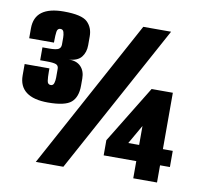

<svg xmlns="http://www.w3.org/2000/svg" viewBox="-70 -672 799 748"><g transform="rotate(10 329.5 -298.0)"><path d="M124 -236Q67 -236 38 -258Q9 -280 9 -323V-368H107V-354Q107 -333 109 -319Q111 -305 123 -305Q133 -305 136 -315.5Q139 -326 139 -337V-372Q139 -385 128.5 -389Q118 -393 91 -393H66V-444H92Q120 -444 129.5 -449.5Q139 -455 139 -468V-495Q139 -507 136 -517Q133 -527 123 -527Q111 -527 109 -513Q107 -499 107 -478V-470H9V-509Q9 -553 38 -574.5Q67 -596 124 -596Q195 -596 217.5 -574.5Q240 -553 240 -518V-483Q240 -455 225 -436Q210 -417 175 -415Q206 -416 223 -398.5Q240 -381 240 -351V-323Q240 -278 216 -257Q192 -236 124 -236ZM118 0 439 -591H549L227 0ZM503 -3V-71H374V-131L513 -358H597V-135H636V-71H597V-3ZM460 -135H503V-210Z"/></g></svg>

Font: Alumni Sans Thin Black
Style: Regular
Weight: 900
Version: Version 1.018